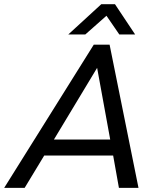

<svg xmlns="http://www.w3.org/2000/svg" viewBox="-70 -905 746 925"><path d="M475.1 -155.8H143.1L48.8 0H-49.8L381.8 -689.9H458L597.2 0H502.9ZM460.9 -232.9 397.9 -578.1 189.9 -232.9ZM418 -884.8H483.9L581.1 -738.8H504.9L442.9 -829.1L340.8 -738.8H258.8Z"/></svg>

Font: D-DIN Exp
Style: DINExp-Italic
Weight: 400
Width: 7
Italic angle: -12°
Designer: Charles Nix
Foundry: Datto Inc.
Version: Version 1.00